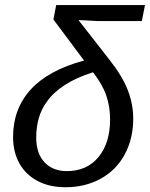

<svg xmlns="http://www.w3.org/2000/svg" viewBox="-20 -745 604 774"><path d="M482.9 -122.6Q448.7 -59.1 386 -24.7Q323.2 9.8 244.6 9.8Q179.2 9.8 131.6 -15.4Q84 -40.5 58.3 -86.2Q32.7 -131.8 32.7 -193.4Q32.7 -305.7 103.5 -383.8Q174.3 -461.9 318.8 -501L195.3 -666.5L206.5 -724.6H564.5L551.8 -660.2H370.6L337.9 -662.1Q327.6 -662.6 317.1 -663.1Q306.6 -663.6 296.4 -664.1L419.9 -505.9Q473.6 -438 495.4 -381.1Q517.1 -324.2 517.1 -267.1Q517.1 -186 482.9 -122.6ZM249.5 -55.2Q330.1 -55.2 377 -111.8Q423.8 -168.5 423.8 -263.7Q423.8 -314.9 408.4 -359.9Q393.1 -404.8 355 -453.6Q288.6 -432.6 242.7 -403.3Q196.8 -374 169.4 -335.9Q147 -305.7 136.5 -269Q126 -232.4 126 -189.9Q126 -126.5 159.4 -90.8Q192.9 -55.2 249.5 -55.2Z"/></svg>

Font: Arimo
Style: Italic
Weight: 400
Italic angle: -12°
Designer: Steve Matteson
Foundry: Monotype Imaging Inc.
Version: Version 1.33